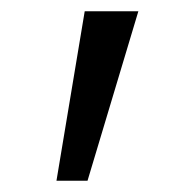

<svg xmlns="http://www.w3.org/2000/svg" viewBox="-20 -720 325 340"><path d="M130 -700 80 -400H135L225 -700Z"/></svg>

Font: Jost-400-Book
Style: Regular
Weight: 400
Version: Version 3.200; ttfautohint (v0.97) -l 8 -r 50 -G 200 -x 14 -